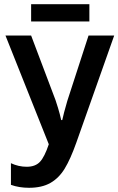

<svg xmlns="http://www.w3.org/2000/svg" viewBox="-20 -883 563 913"><path d="M343 -205Q315 -126 287.5 -81Q260 -36 219.5 -13Q179 10 118 10Q71 10 32 -4V-107Q68 -90 107 -90Q148 -90 170 -113.5Q192 -137 212 -197L6 -714H128L244 -407Q247 -399 256 -369.5Q265 -340 271 -312H276Q282 -341 300 -403L401 -714H523ZM405 -781H128V-863H405Z"/></svg>

Font: Noto Sans Display Medium Narrow
Style: Regular
Weight: 500
Width: 4
Designer: Monotype Design team
Foundry: Monotype Imaging Inc.
Version: Version 1.000